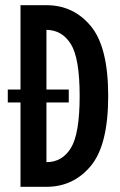

<svg xmlns="http://www.w3.org/2000/svg" viewBox="-20 -720 463 740"><path d="M287 -350Q287 -495 253.5 -549.5Q220 -604 159 -605V-375H245V-325H159V-95Q220 -95 253.5 -150Q287 -205 287 -350ZM59 -325H10V-375H59V-700H159Q263 -700 330 -619.5Q397 -539 397 -350Q397 -161 330 -80.5Q263 0 159 0H59Z"/></svg>

Font: Piscolabis
Style: Regular
Weight: 400
Designer: Ariel Martín Pérez
Foundry: Tunera Type Foundry
Version: Version 1.000